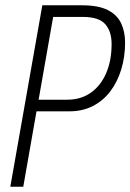

<svg xmlns="http://www.w3.org/2000/svg" viewBox="-20 -706 493 726"><path d="M19 0 140 -686H290Q352 -686 387.5 -668Q423 -650 438 -618Q453 -586 453 -545Q453 -491 438.5 -443.5Q424 -396 397 -360.5Q370 -325 331 -305Q292 -285 242 -285H118L68 0ZM126 -329H234Q286 -329 323.5 -355.5Q361 -382 381.5 -429.5Q402 -477 402 -540Q402 -587 378 -614.5Q354 -642 293 -642H181Z"/></svg>

Font: Archivo ExtraCondensed Thin
Style: Italic
Weight: 250
Width: 2
Italic angle: -10°
Designer: Hector Gatti
Foundry: Omnibus-Type
Version: Version 2.001